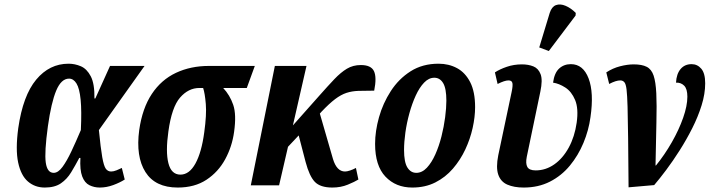

<svg xmlns="http://www.w3.org/2000/svg" viewBox="-20 -832 3186 862"><path d="M181 10Q137 10 105.5 -17Q74 -44 61.5 -102.5Q49 -161 62 -257Q83 -403 142.5 -474.5Q202 -546 288 -546Q316 -546 343 -534.5Q370 -523 387.5 -489.5Q405 -456 404 -390H408L474 -536H629L424 -248Q432 -166 439 -126.5Q446 -87 455 -74.5Q464 -62 479 -62Q490 -62 503.5 -67.5Q517 -73 527 -78L540 -26Q518 -12 488 -1Q458 10 428 10Q403 10 381.5 -0.5Q360 -11 349 -40Q338 -69 341 -123H336Q318 -89 299.5 -58.5Q281 -28 253.5 -9Q226 10 181 10ZM221 -56Q241 -56 260.5 -82.5Q280 -109 300.5 -152.5Q321 -196 343 -248Q347 -334 342 -384.5Q337 -435 323.5 -457Q310 -479 290 -479Q255 -479 232.5 -425.5Q210 -372 195 -265Q179 -148 185.5 -102Q192 -56 221 -56Z M778 10Q677 10 633 -59.5Q589 -129 605 -248Q619 -346 661.5 -410Q704 -474 770 -505Q836 -536 918 -536H1124L1088 -437H982Q1012 -405 1027 -361.5Q1042 -318 1031 -240Q1022 -174 991 -117Q960 -60 907 -25Q854 10 778 10ZM790 -48Q830 -48 857.5 -98Q885 -148 897 -238Q908 -317 904 -365Q900 -413 892 -437H875Q826 -437 788.5 -394Q751 -351 736 -242Q723 -151 736 -99.5Q749 -48 790 -48Z M1106 0 1214 -536H1356L1295 -269L1414 -403Q1452 -446 1481 -476.5Q1510 -507 1537.5 -523.5Q1565 -540 1600 -540Q1646 -540 1659 -512.5Q1672 -485 1660 -425Q1618 -425 1589 -424Q1560 -423 1535.5 -415Q1511 -407 1484.5 -387Q1458 -367 1423 -330L1416 -322L1475 -118Q1492 -62 1529 -62Q1538 -62 1551.5 -66.5Q1565 -71 1578 -78L1589 -26Q1573 -16 1541.5 -3Q1510 10 1472 10Q1418 10 1393.5 -15.5Q1369 -41 1352 -105L1321 -224L1273 -173L1233 0Z M1831 10Q1757 10 1710.5 -39Q1664 -88 1664 -186Q1664 -243 1681.5 -305.5Q1699 -368 1734.5 -423Q1770 -478 1823.5 -512Q1877 -546 1949 -546Q1995 -546 2032 -526Q2069 -506 2091 -463Q2113 -420 2113 -351Q2113 -307 2102 -257.5Q2091 -208 2069 -161Q2047 -114 2013.5 -75Q1980 -36 1934.5 -13Q1889 10 1831 10ZM1849 -56Q1875 -56 1896.5 -79Q1918 -102 1934.5 -139Q1951 -176 1962 -219.5Q1973 -263 1978.5 -305.5Q1984 -348 1984 -380Q1984 -435 1969.5 -459Q1955 -483 1930 -483Q1905 -483 1884 -461Q1863 -439 1846.5 -403Q1830 -367 1818 -323.5Q1806 -280 1800 -237Q1794 -194 1794 -159Q1794 -104 1809 -80Q1824 -56 1849 -56Z M2331 10Q2288 10 2258 -3Q2228 -16 2217 -48Q2206 -80 2217 -135L2277 -419Q2283 -447 2280.5 -459Q2278 -471 2263 -471Q2254 -471 2242 -467Q2230 -463 2214 -455L2202 -507Q2223 -521 2255 -532Q2287 -543 2323 -543Q2352 -543 2374.5 -534Q2397 -525 2407 -499Q2417 -473 2406 -421L2345 -128Q2339 -98 2347.5 -82.5Q2356 -67 2385 -67Q2430 -67 2468.5 -94Q2507 -121 2533.5 -169.5Q2560 -218 2569 -281Q2578 -345 2562 -383Q2546 -421 2518 -439Q2490 -457 2463 -461Q2469 -505 2490.5 -524.5Q2512 -544 2543 -544Q2598 -544 2622.5 -480Q2647 -416 2631 -306Q2623 -247 2599.5 -190.5Q2576 -134 2538.5 -88.5Q2501 -43 2449 -16.5Q2397 10 2331 10ZM2444 -603 2401 -619 2448 -774Q2457 -802 2476 -809Q2495 -816 2519 -806Q2543 -796 2565 -774L2564 -762Z M2702 -507Q2731 -526 2764 -534.5Q2797 -543 2825 -543Q2862 -543 2883.5 -532Q2905 -521 2914.5 -492.5Q2924 -464 2926.5 -413Q2929 -362 2927 -282.5Q2925 -203 2923 -89H2925Q2964 -137 2996 -193Q3028 -249 3047 -303Q3066 -357 3066 -398Q3066 -433 3051.5 -447.5Q3037 -462 3015 -461Q3017 -500 3035.5 -522Q3054 -544 3085 -544Q3111 -544 3128.5 -523.5Q3146 -503 3146 -458Q3146 -411 3130 -359.5Q3114 -308 3088 -256.5Q3062 -205 3031.5 -157Q3001 -109 2971 -69Q2941 -29 2917 -1L2802 9Q2801 -124 2800 -212Q2799 -300 2797.5 -352.5Q2796 -405 2793 -430Q2790 -455 2783 -463Q2776 -471 2765 -471Q2755 -471 2742.5 -467Q2730 -463 2715 -455Z"/></svg>

Font: Noto Serif ExtraCondensed
Style: Bold Italic
Weight: 700
Width: 2
Italic angle: -12°
Designer: Monotype Design Team
Foundry: Monotype Imaging Inc.
Version: Version 2.013; ttfautohint (v1.8.4.7-5d5b)